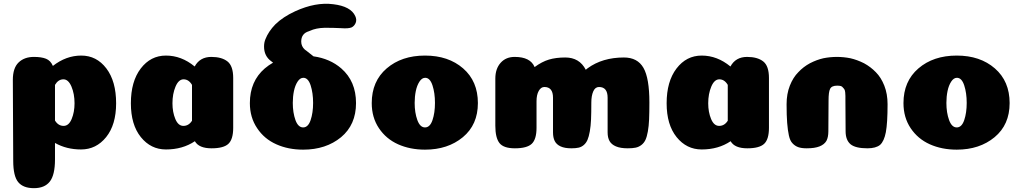

<svg xmlns="http://www.w3.org/2000/svg" viewBox="-20 -774 5327 1002"><path d="M267 58Q267 139 240 173.5Q213 208 157 208Q101 208 75 176.5Q49 145 49 65L47 -357Q47 -419 77 -448Q107 -477 157 -477Q196 -477 220 -467.5Q244 -458 256 -430Q325 -484 404 -484Q484 -484 535 -417Q586 -350 586 -235Q586 -123 534 -58.5Q482 6 403 6Q327 6 267 -28ZM267 -145Q284 -117 312 -117Q339 -117 354 -153Q369 -189 369 -235Q369 -284 353 -322Q337 -360 311 -360Q284 -360 267 -331Z M846 6Q767 6 715 -58.5Q663 -123 663 -235Q663 -349 714.5 -416.5Q766 -484 846 -484Q927 -484 996 -427Q1023 -477 1083 -477Q1137 -477 1167 -453.5Q1197 -430 1197 -367V-107Q1197 -47 1172 -23.5Q1147 0 1084 0Q1018 0 997 -37Q933 6 846 6ZM982 -331Q965 -360 938 -360Q912 -360 896 -322Q880 -284 880 -235Q880 -189 895 -153Q910 -117 937 -117Q965 -117 982 -144Z M1562 -109Q1536 -109 1522 -147Q1508 -186 1508 -237Q1508 -270 1514 -299Q1520 -328 1533 -348Q1546 -368 1563 -368Q1588 -368 1601 -329Q1614 -289 1614 -237Q1614 -185 1601 -147Q1588 -109 1562 -109ZM1616 -480 1578 -510 1575 -512 1574 -513 1571 -515Q1552 -532 1552 -557Q1552 -599 1592 -611L1597 -613Q1629 -628 1675 -629Q1721 -629 1760 -627Q1798 -624 1815 -631Q1829 -638 1836 -654Q1843 -671 1834 -690Q1811 -741 1719 -752Q1627 -764 1520 -715Q1457 -686 1417 -647Q1381 -610 1365 -569Q1358 -552 1358 -531Q1358 -481 1396 -454L1405 -447Q1382 -434 1362 -417Q1284 -350 1284 -236Q1284 -161 1322 -105Q1359 -49 1422 -21Q1484 7 1562 7Q1681 7 1760 -58Q1838 -123 1838 -236Q1838 -350 1761 -417Q1702 -468 1616 -480Z M2250 -237Q2250 -289 2237 -328.5Q2224 -368 2199 -368Q2182 -368 2169 -348Q2156 -328 2150 -299Q2144 -270 2144 -237Q2144 -186 2158 -147.5Q2172 -109 2198 -109Q2224 -109 2237 -147Q2250 -185 2250 -237ZM2198 7Q2120 7 2057.5 -21Q1995 -49 1957.5 -105Q1920 -161 1920 -236Q1920 -350 1998 -417Q2076 -484 2198 -484Q2320 -484 2397 -417Q2474 -350 2474 -236Q2474 -123 2395.5 -58Q2317 7 2198 7Z M3151 -264Q3151 -320 3106 -320Q3086 -320 3076 -297Q3066 -274 3066 -239Q3066 -186 3064.5 -151Q3063 -116 3058 -88Q3053 -60 3046 -44Q3039 -28 3027 -17.5Q3015 -7 3000 -3.5Q2985 0 2962 0Q2927 0 2905.5 -10Q2884 -20 2875 -38Q2866 -56 2866 -83V-264Q2866 -320 2821 -320Q2803 -320 2791.5 -299.5Q2780 -279 2780 -246V-107Q2780 -47 2755 -23.5Q2730 0 2667 0Q2608 0 2586.5 -27.5Q2565 -55 2565 -118V-364Q2565 -415 2592.5 -446Q2620 -477 2666 -477Q2748 -477 2770 -424Q2808 -452 2844.5 -463Q2881 -474 2930 -474Q3004 -474 3037 -410Q3042 -414 3047 -418Q3124 -474 3236 -474Q3307 -474 3338 -420Q3369 -366 3369 -239Q3369 -186 3367.5 -151Q3366 -116 3361 -88Q3356 -60 3348.5 -44Q3341 -28 3327.5 -17.5Q3314 -7 3297.5 -3.5Q3281 0 3256 0Q3218 0 3194.5 -10Q3171 -20 3161 -38Q3151 -56 3151 -83Z M3642 6Q3563 6 3511 -58.5Q3459 -123 3459 -235Q3459 -349 3510.5 -416.5Q3562 -484 3642 -484Q3723 -484 3792 -427Q3819 -477 3879 -477Q3933 -477 3963 -453.5Q3993 -430 3993 -367V-107Q3993 -47 3968 -23.5Q3943 0 3880 0Q3814 0 3793 -37Q3729 6 3642 6ZM3778 -331Q3761 -360 3734 -360Q3708 -360 3692 -322Q3676 -284 3676 -235Q3676 -189 3691 -153Q3706 -117 3733 -117Q3761 -117 3778 -144Z M4368 -325Q4375 -323 4379 -317Q4384 -312 4387 -307Q4390 -302 4391 -291Q4392 -280 4392 -273V-249L4393 -89Q4393 -43 4419 -21Q4445 0 4507 0Q4551 0 4573 -18Q4594 -37 4603 -84Q4612 -132 4612 -230Q4612 -284 4595 -327Q4578 -370 4551 -397Q4524 -425 4489 -444Q4453 -462 4418 -470Q4383 -477 4348 -477Q4312 -477 4277 -470Q4242 -462 4207 -444Q4172 -425 4146 -397Q4119 -370 4102 -327Q4085 -284 4085 -230Q4085 -171 4088 -133Q4091 -94 4097 -67Q4103 -39 4116 -26Q4129 -12 4146 -6Q4163 0 4190 0Q4232 0 4257 -10Q4282 -20 4293 -39Q4303 -58 4303 -89L4304 -250Q4304 -294 4312 -310Q4320 -327 4349 -327Q4360 -327 4368 -325Z M5025 -237Q5025 -289 5012 -328.5Q4999 -368 4974 -368Q4957 -368 4944 -348Q4931 -328 4925 -299Q4919 -270 4919 -237Q4919 -186 4933 -147.5Q4947 -109 4973 -109Q4999 -109 5012 -147Q5025 -185 5025 -237ZM4973 7Q4895 7 4832.5 -21Q4770 -49 4732.5 -105Q4695 -161 4695 -236Q4695 -350 4773 -417Q4851 -484 4973 -484Q5095 -484 5172 -417Q5249 -350 5249 -236Q5249 -123 5170.5 -58Q5092 7 4973 7Z"/></svg>

Font: Coiny 2.0
Style: Regular
Weight: 400
Version: Version 1.001 July 11, 2018